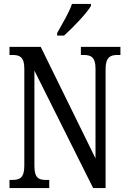

<svg xmlns="http://www.w3.org/2000/svg" viewBox="-20 -951 648 971"><path d="M269 -784V-771H304C352 -814 420 -886 440 -921V-931H344C329 -886 297 -835 269 -784ZM28 0H229V-41H213C176 -41 154 -50 154 -113V-594L451 0H514V-601C514 -662 538 -673 574 -673H589V-714H389V-673H403C439 -673 463 -663 463 -605V-150L186 -714H28V-673H43C78 -673 103 -664 103 -605V-113C103 -50 79 -41 40 -41H28Z"/></svg>

Font: Noto Serif Georgian ExtraCondensed
Style: Regular
Weight: 400
Width: 2
Designer: Monotype Design Team, Akaki Razmadze
Foundry: Google LLC
Version: Version 2.003